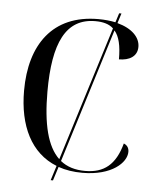

<svg xmlns="http://www.w3.org/2000/svg" viewBox="-56 -807 726 912"><g transform="rotate(5 307.0 -351.0)"><path d="M220 58H231L252 -8C286 4 324 10 367 10C507 10 576 -57 576 -108C576 -126 568 -139 551 -146C523 -43 469 0 379 0C331 0 292 -12 261 -37L460 -677C483 -650 493 -607 493 -542C542 -542 580 -563 580 -609C580 -654 542 -694 471 -713L486 -760H475L461 -716C437 -721 410 -724 379 -724C161 -724 57 -574 57 -355C57 -187 118 -61 242 -12ZM168 -360C168 -592 225 -713 366 -713C403 -713 432 -705 452 -686L252 -45C194 -100 168 -205 168 -360Z"/></g></svg>

Font: Noto Serif Display
Style: Regular
Weight: 400
Designer: Monotype Design Team
Foundry: Monotype Imaging Inc.
Version: Version 2.009